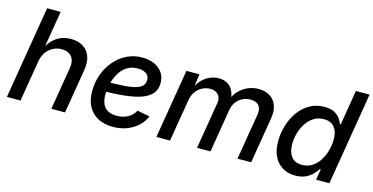

<svg xmlns="http://www.w3.org/2000/svg" viewBox="-75 -1086 2825 1455"><g transform="rotate(15 1338.0 -358.5)"><path d="M185.5 -320.3 132.3 0H25.4L146 -727.5H252.4L199.2 -409.7H184.1Q208.5 -458.5 238 -489.5Q267.6 -520.5 303.5 -535.2Q339.4 -549.8 381.3 -549.8Q437 -549.8 476.3 -526.4Q515.6 -502.9 532.7 -457.3Q549.8 -411.6 538.6 -344.2L481.4 0H374L429.2 -330.6Q439.5 -390.6 413.6 -423.6Q387.7 -456.5 334.5 -456.5Q298.8 -456.5 267.6 -440.7Q236.3 -424.8 214.6 -394.8Q192.9 -364.7 185.5 -320.3Z M858.4 11.7Q790 11.7 740.5 -14.4Q690.9 -40.5 664.3 -90.3Q637.7 -140.1 638.2 -210Q638.2 -281.2 661.1 -343.3Q684.1 -405.3 725.1 -452.6Q766.1 -500 821 -526.9Q876 -553.7 939.9 -553.7Q994.6 -553.7 1035.9 -535.2Q1077.1 -516.6 1100.3 -482.7Q1123.5 -448.7 1123.5 -401.4Q1123.5 -354 1097.7 -321.3Q1071.8 -288.6 1019.3 -269Q966.8 -249.5 886.7 -240.7Q806.6 -231.9 698.2 -231.9L711.4 -306.2Q802.2 -306.2 862.1 -310.8Q921.9 -315.4 956.3 -326.2Q990.7 -336.9 1005.1 -355.2Q1019.5 -373.5 1019.5 -400.4Q1019.5 -430.2 995.1 -447.5Q970.7 -464.8 929.2 -464.8Q877 -464.8 841.1 -439.7Q805.2 -414.6 783.2 -375Q761.2 -335.4 751.2 -291.3Q741.2 -247.1 741.2 -209Q741.2 -172.4 752.7 -142.1Q764.2 -111.8 791.7 -94.2Q819.3 -76.7 865.7 -76.7Q915 -76.7 952.6 -97.7Q990.2 -118.7 1008.8 -155.3L1107.4 -136.7Q1078.1 -68.8 1011.7 -28.6Q945.3 11.7 858.4 11.7Z M1198.2 0 1288.6 -542.5H1390.6L1372.6 -418L1363.8 -420.9Q1383.3 -466.8 1412.1 -495.6Q1440.9 -524.4 1474.4 -538.1Q1507.8 -551.8 1541.5 -551.8Q1583.5 -551.8 1611.8 -533.9Q1640.1 -516.1 1654.5 -484.6Q1668.9 -453.1 1670.4 -411.1L1657.7 -418Q1675.8 -461.4 1706.1 -491.2Q1736.3 -521 1774.7 -536.4Q1813 -551.8 1854.5 -551.8Q1904.3 -551.8 1940.9 -530Q1977.5 -508.3 1994.6 -465.8Q2011.7 -423.3 2001.5 -361.3L1941.4 0H1834.5L1894 -357.9Q1900.4 -395 1890.6 -417Q1880.9 -439 1860.6 -448.5Q1840.3 -458 1814.5 -458Q1778.3 -458 1749.8 -442.6Q1721.2 -427.2 1703.1 -401.4Q1685.1 -375.5 1679.2 -342.8L1622.6 0H1517.1L1577.6 -364.7Q1585 -409.2 1562.5 -433.6Q1540 -458 1499.5 -458Q1468.3 -458 1439 -443.6Q1409.7 -429.2 1388.4 -400.9Q1367.2 -372.6 1360.4 -332L1305.2 0Z M2290 10.7Q2202.1 10.7 2149.9 -47.1Q2097.7 -105 2097.7 -207Q2097.7 -270.5 2116 -331.5Q2134.3 -392.6 2169.4 -441.9Q2204.6 -491.2 2255.4 -520.5Q2306.2 -549.8 2370.6 -549.8Q2420.9 -549.8 2450.4 -533.2Q2480 -516.6 2495.4 -493.7Q2510.7 -470.7 2518.1 -452.1H2522.9L2568.4 -727.5H2675.8L2555.2 0H2450.7L2465.3 -84.5H2457.5Q2443.8 -63.5 2422.6 -41.5Q2401.4 -19.5 2368.7 -4.4Q2335.9 10.7 2290 10.7ZM2316.4 -80.6Q2361.8 -80.6 2396.2 -102.8Q2430.7 -125 2454.1 -161.9Q2477.5 -198.7 2489.5 -242.9Q2501.5 -287.1 2501.5 -330.1Q2501.5 -389.6 2473.9 -424.1Q2446.3 -458.5 2391.1 -458.5Q2345.7 -458.5 2311.3 -436.5Q2276.9 -414.6 2253.4 -378.4Q2230 -342.3 2218 -299.1Q2206.1 -255.9 2206.1 -212.4Q2206.1 -153.8 2233.4 -117.2Q2260.7 -80.6 2316.4 -80.6Z"/></g></svg>

Font: Inter 16pt Medium
Style: Italic
Weight: 500
Italic angle: -9.3988°
Version: Version 4.001;git-66647c0bb